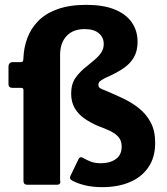

<svg xmlns="http://www.w3.org/2000/svg" viewBox="-20 -762 689 792"><path d="M336.4 -742Q405.3 -742 452.2 -723.3Q499.1 -704.6 523.3 -670.1Q547.5 -635.7 547.5 -589Q547.5 -552.6 532.6 -526.1Q517.8 -499.6 487.9 -479.4Q457.9 -459.2 413.1 -439.9Q398.5 -432 392.2 -426.6Q386 -421.1 386 -412.3Q386 -403.6 391.9 -399.1Q397.9 -394.5 413.7 -389Q450.5 -373.5 487.1 -356.3Q523.6 -339.1 553.6 -315.1Q583.5 -291.1 601.8 -256.7Q620.1 -222.4 620.1 -173Q620.1 -113 592.3 -72.3Q564.5 -31.6 515.6 -10.8Q466.7 10 401.7 10Q362.3 10 330.7 2.4Q299.1 -5.3 276.7 -17.7Q264.7 -24.6 270.5 -36.3L304.4 -106.6Q310.9 -117.7 322.2 -110.9Q335.9 -102.9 353.5 -95.7Q371.1 -88.6 396.6 -88.6Q433.4 -88.6 457.6 -105.7Q481.9 -122.8 481.9 -157.1Q481.9 -181 469.8 -195.6Q457.8 -210.1 435.8 -221Q413.8 -231.8 383.6 -242.8Q354.6 -255.1 329.2 -272.5Q303.9 -289.8 288.7 -315.2Q273.5 -340.6 273.5 -376.3Q273.5 -415.8 292.1 -441.9Q310.8 -468 339.8 -490Q356.8 -503.9 372.1 -517Q387.4 -530 397.7 -545.3Q407.9 -560.6 407.9 -580.6Q407.9 -607.3 387.9 -624.6Q368 -642 329.1 -642Q281 -642 254.5 -613.3Q227.9 -584.7 227.9 -535V-18.6Q232.5 0 215 0H91.9Q76.8 0 76.8 -16.6V-389.5Q76.8 -399.5 68.8 -399.5H32.4Q15 -399.5 15 -414.8V-488.4Q15 -495.4 19.4 -500.6Q23.7 -505.8 33.9 -505.8H64.8Q73.4 -505.8 74.9 -510.4Q76.5 -515 76.5 -520.9Q77.9 -564.6 92.6 -604.4Q107.2 -644.2 137.4 -675.2Q167.6 -706.2 217 -724.1Q266.4 -742 336.4 -742Z"/></svg>

Font: Libre Franklin Thin
Style: Regular
Weight: 100
Designer: Pablo Impallari, Rodrigo Fuenzalida, Nhung Nguyen
Foundry: Impallari Type
Version: Version 3.000